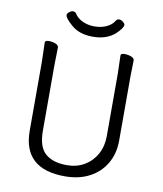

<svg xmlns="http://www.w3.org/2000/svg" viewBox="-97 -971 904 1067"><g transform="rotate(10 355.0 -437.5)"><path d="M180 -680 178 -584V-210Q178 -119 220.5 -82Q263 -45 342 -45Q398 -45 441 -70.5Q484 -96 508.5 -140.5Q533 -185 533 -242V-595L530 -697Q530 -709 551 -709Q572 -709 589.5 -702Q607 -695 607 -682L605 -594V-230Q605 -156 572 -100Q539 -44 480 -13Q421 18 342 18Q106 18 106 -198V-586L103 -695Q103 -707 124 -707Q145 -707 162.5 -700Q180 -693 180 -680ZM522 -868Q522 -850 485 -815Q437 -773 361 -773Q285 -773 240.5 -811Q196 -849 196 -867Q196 -875 207 -884Q218 -893 229.5 -893Q241 -893 247 -883Q261 -860 291 -845.5Q321 -831 359.5 -831Q398 -831 428 -845.5Q458 -860 471 -883Q477 -893 488.5 -893Q500 -893 511 -884Q522 -875 522 -868Z"/></g></svg>

Font: LXGW WenKai Lite
Style: Regular
Weight: 400
Designer: LXGW / Fontworks Inc.
Foundry: LXGW / Fontworks Inc.
Version: Version 1.511; March 25, 2025